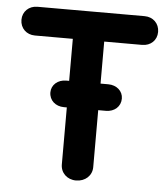

<svg xmlns="http://www.w3.org/2000/svg" viewBox="-51 -746 691 792"><g transform="rotate(5 294.5 -350.0)"><path d="M359 -61V-297H391C426 -297 452 -320 452 -353C452 -384 426 -407 391 -407H359V-581H516C551 -581 577 -605 577 -640C577 -675 551 -700 516 -700H72C37 -700 11 -675 11 -641C11 -606 37 -581 72 -581H229V-407H217C182 -407 156 -384 156 -353C156 -320 182 -297 217 -297H229V-61C229 -26 256 0 293 0C331 0 359 -26 359 -61Z"/></g></svg>

Font: Hotpoint
Style: Bold
Weight: 700
Designer: Andrew Paglinawan, Luciano Perondi, Riccardo Olocco
Foundry: CAST Cooperativa Anonima Servizi Tipografici
Version: Version 1.000;PS 2.1;hotconv 16.6.51;makeotf.lib2.5.65220